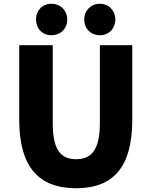

<svg xmlns="http://www.w3.org/2000/svg" viewBox="-20 -985 803 1019"><path d="M384 14C582 14 682 -99 682 -350V-745H510V-331C510 -190 465 -140 384 -140C302 -140 260 -190 260 -331V-745H82V-350C82 -99 185 14 384 14ZM253 -798C302 -798 337 -834 337 -882C337 -928 302 -965 253 -965C204 -965 171 -928 171 -882C171 -834 204 -798 253 -798ZM510 -798C558 -798 592 -834 592 -882C592 -928 558 -965 510 -965C461 -965 427 -928 427 -882C427 -834 461 -798 510 -798Z"/></svg>

Font: Noto Sans CJK HK Black
Style: Regular
Weight: 900
Designer: Ryoko NISHIZUKA 西塚涼子 (kana, bopomofo & ideographs); Paul D. Hunt (Latin, Greek & Cyrillic); Sandoll Communications 산돌커뮤니
Foundry: Adobe
Version: Version 2.004;hotconv 1.0.118;makeotfexe 2.5.65603